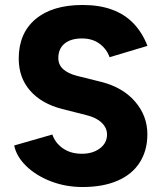

<svg xmlns="http://www.w3.org/2000/svg" viewBox="-20 -739 650 771"><path d="M37 -154.8 190.2 -198.8Q201.2 -166 231.4 -144.2Q261.6 -122.4 305.6 -121.6Q350.8 -120.8 380.3 -142.5Q409.8 -164.2 409.8 -198.8Q409.8 -225.6 388.1 -246.4Q366.4 -267.2 325.8 -277L228.8 -301.6Q147 -322.6 101.1 -374.8Q55.2 -427 55.2 -504Q55.2 -605.2 122.6 -662.1Q190 -719 312 -719Q379 -719 429.9 -700.4Q480.8 -681.8 516.1 -645Q551.4 -608.2 572.2 -554.8L420 -509.2Q409 -541.4 380.3 -563Q351.6 -584.6 309.2 -584.6Q264.2 -584.6 239.2 -563.9Q214.2 -543.2 214.2 -505.8Q214.2 -479 233.5 -461.4Q252.8 -443.8 289.2 -434.4L387.2 -410Q473.4 -388 522.6 -330.9Q571.8 -273.8 571.8 -199.8Q571.8 -135 541.3 -86.9Q510.8 -38.8 452.2 -13.4Q393.6 12 311.8 12Q243.4 12 183.8 -11.1Q124.2 -34.2 85 -72.5Q45.8 -110.8 37 -154.8Z"/></svg>

Font: 寒蝉端黑体 Light
Style: Regular
Weight: 300
Designer: ChillDuanSans {Warren2060}; 
Source Han Sans {Ryoko NISHIZUKA 西塚涼子 (kana, bopomofo & ideographs); Paul D. Hunt (Latin, G
Foundry: ChillType&Adobe
Version: Version 1.300;Glyphs 3.3 (3306)